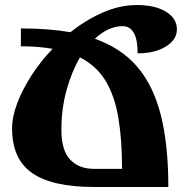

<svg xmlns="http://www.w3.org/2000/svg" viewBox="-20 -743 742 763"><path d="M649 0H353Q187 0 107.5 -55.5Q28 -111 28 -233Q28 -279 48.5 -333Q69 -387 105 -443Q141 -499 189 -549Q133 -559 63 -559V-630Q174 -630 260 -615Q320 -663 388 -693Q456 -723 524 -723Q596 -723 639.5 -696.5Q683 -670 683 -626Q683 -585 639 -558Q595 -531 527 -531Q527 -639 467 -639Q411 -639 357 -589Q462 -552 526 -477Q590 -402 619.5 -284Q649 -166 649 0ZM353 -72H465Q465 -187 450.5 -274Q436 -361 400 -421Q364 -481 298 -515Q265 -459 244.5 -385Q224 -311 224 -227Q224 -145 259 -108.5Q294 -72 353 -72Z"/></svg>

Font: Noto Serif Armenian SemiCondensed Black
Style: Regular
Weight: 900
Width: 4
Designer: Monotype Design Team
Foundry: Monotype Imaging Inc.
Version: Version 2.008; ttfautohint (v1.8.4.7-5d5b)